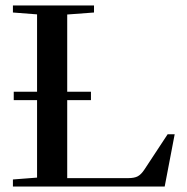

<svg xmlns="http://www.w3.org/2000/svg" viewBox="-20 -683 684 703"><path d="M27.3 0V-25.9L115.7 -32.7V-316.4H30.3V-347.2H115.7V-630.4L27.3 -637.2V-663.1H324.2V-637.2L226.1 -629.9V-347.2H313V-316.4H226.1V-30.8H449.2Q472.2 -30.8 484.6 -37.6Q497.1 -44.4 509.3 -63L593.8 -191.4H619.6L583 0Z"/></svg>

Font: Elstob 14pt Medium
Style: Regular
Weight: 500
Designer: Peter S. Baker
Version: Version 1.015